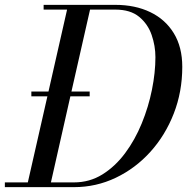

<svg xmlns="http://www.w3.org/2000/svg" viewBox="-41 -770 770 790"><path d="M263.5 0H-21V-19.5H73.5L154 -373.5H88V-393.5H158.5L235 -730.5H138.5V-750H433.5Q515 -750 577 -720.2Q639 -690.5 674 -633.5Q709 -576.5 709 -495Q709 -392.5 674 -302.8Q639 -213 577.5 -145Q516 -77 435.2 -38.5Q354.5 0 263.5 0ZM328 -373.5H248.5L168.5 -19.5H263.5Q327.5 -19.5 380.2 -52.2Q433 -85 473.8 -139.8Q514.5 -194.5 542.2 -262.2Q570 -330 584.2 -400.8Q598.5 -471.5 598.5 -535Q598.5 -581 583 -626Q567.5 -671 531.5 -700.8Q495.5 -730.5 433.5 -730.5H329.5L253 -393.5H328Z"/></svg>

Font: Bodoni* 11pt
Style: Italic
Weight: 400
Italic angle: -13°
Version: Version 2.3